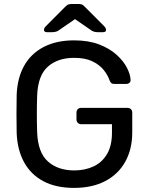

<svg xmlns="http://www.w3.org/2000/svg" viewBox="-20 -907 721 937"><path d="M341.5 10Q252.7 10 191.3 -22.8Q129.9 -55.7 97.2 -115.9Q64.6 -176.1 61.4 -256.9Q60.4 -301.1 60.4 -350.7Q60.4 -400.4 61.4 -445Q64.6 -525.9 97.3 -585.2Q130.1 -644.5 192.1 -677.2Q254.1 -710 341.5 -710Q412.4 -710 464 -690.1Q515.6 -670.1 549.2 -639.5Q582.9 -608.9 599.6 -576.2Q616.2 -543.4 617.2 -517.9Q618.1 -508.9 612 -503.2Q605.9 -497.5 596.1 -497.5H536.8Q527.4 -497.5 522.9 -501.7Q518.4 -505.9 514.3 -515.8Q505.4 -541.9 484.9 -566.9Q464.4 -591.8 429.7 -608.3Q394.9 -624.7 341.5 -624.7Q262.2 -624.7 213.6 -581.8Q164.9 -538.9 161.3 -440Q158.3 -351.3 161.3 -261.9Q164.9 -162.4 214 -118.9Q263 -75.3 342.2 -75.3Q394.9 -75.3 436.6 -94.9Q478.4 -114.5 502.4 -155.3Q526.4 -196.1 526.4 -259.3V-300.9H376.2Q366 -300.9 359.6 -307.7Q353.2 -314.4 353.2 -324.6V-356.8Q353.2 -367.8 359.6 -374.2Q366 -380.6 376.2 -380.6H601.6Q612.6 -380.6 619 -374.2Q625.4 -367.8 625.4 -356.8V-260.9Q625.4 -179.1 591.5 -118.1Q557.7 -57.1 494 -23.5Q430.3 10 341.5 10ZM208.9 -750Q194.6 -750 194.6 -761.9Q194.6 -769.9 205.3 -780.6L296.9 -872.6Q307.8 -883.6 314.9 -885.5Q322.1 -887.5 329.9 -887.5H362.4Q370.9 -887.5 378.1 -885.5Q385.3 -883.6 395.3 -872.6L487 -780.6Q497.7 -769.9 497.7 -761.9Q497.7 -750 483.3 -750H456.2Q449.4 -750 441.6 -751.8Q433.7 -753.6 428.4 -757L346.1 -813.6L263.9 -757Q258.7 -753.6 250.8 -751.8Q242.8 -750 236.1 -750Z"/></svg>

Font: Rubik Light
Style: Regular
Weight: 300
Designer: Hubert and Fischer
Foundry: Hubert and Fischer
Version: Version 2.300;gftools[0.9.30]